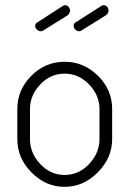

<svg xmlns="http://www.w3.org/2000/svg" viewBox="-20 -717 501 743"><path d="M242 -658 149 -600Q144 -596 138 -596Q130 -596 123 -602.5Q116 -609 116 -617Q116 -626 124 -630L223 -694Q228 -697 232 -697Q240 -697 245.5 -690.5Q251 -684 251 -676Q251 -666 242 -658ZM390 -658 297 -600Q293 -596 287 -596Q278 -596 271.5 -602.5Q265 -609 265 -617Q265 -626 272 -630L372 -694Q375 -697 380 -697Q389 -697 394.5 -691Q400 -685 400 -676Q400 -665 390 -658ZM230 -478Q304 -478 359 -424Q414 -370 414 -295V-179Q414 -106 358.5 -50Q303 6 230 6Q157 6 102 -49.5Q47 -105 47 -179V-295Q47 -369 101 -423.5Q155 -478 230 -478ZM365 -179V-295Q365 -348 325 -390Q285 -432 230 -432Q175 -432 135.5 -390Q96 -348 96 -295V-179Q96 -125 135.5 -82.5Q175 -40 230 -40Q285 -40 325 -82.5Q365 -125 365 -179Z"/></svg>

Font: Dosis
Style: Light
Weight: 300
Designer: Edgar Tolentino, Pablo Impallari, Igino Marini
Foundry: Edgar Tolentino, Pablo Impallari, Igino Marini
Version: Version 1.007